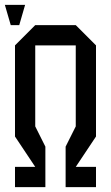

<svg xmlns="http://www.w3.org/2000/svg" viewBox="-20 -770 457 790"><path d="M41.7 0V-83.3H125L41.7 -208.3V-583.3L125 -666.7H291.7L375 -583.3V-208.3L291.7 -83.3H375V0H250V-166.7L291.7 -250V-583.3H125V-250L166.7 -166.7V0ZM24.2 -666.7 0 -750H83.3L59.2 -666.7Z"/></svg>

Font: Yulong
Style: Regular
Weight: 400
Designer: GGBotNet
Foundry: f0n7.com
Version: 1.00